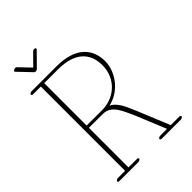

<svg xmlns="http://www.w3.org/2000/svg" viewBox="-242 -934 1048 1048"><g transform="rotate(-45 281.5 -410.5)"><path d="M224.1 -830.1C219.2 -830.1 214.8 -828.1 211.4 -824.7L148.9 -761.7L86.4 -827.1C84.5 -829.1 81.1 -830.1 77.6 -830.1C70.3 -830.1 61 -825.2 61 -819.3C61 -817.9 62 -816.4 63 -815.4L135.3 -739.7C136.7 -738.3 139.6 -736.8 143.1 -736.8C147.9 -736.8 153.8 -738.8 157.2 -742.2L231.9 -817.9C233.9 -819.8 234.4 -821.3 234.4 -823.2C234.4 -827.1 229.5 -830.1 224.1 -830.1ZM131.3 -659.2H237.3C363.8 -659.2 425.3 -601.6 425.3 -503.9C425.3 -401.9 346.7 -331.5 250 -331.5H249L131.3 -332ZM533.2 -2C533.2 -5.9 528.8 -8.8 522.9 -8.8H457.5L382.8 -190.9C359.4 -241.7 343.3 -296.9 296.9 -320.3C370.6 -337.9 419.4 -391.6 439.9 -446.8C447.3 -466.8 451.7 -487.8 451.7 -507.8C451.7 -609.9 384.8 -676.8 243.7 -676.8H51.8C44.9 -676.8 37.6 -672.9 35.6 -668C33.7 -663.1 38.6 -659.2 45.4 -659.2H105V-8.8H49.8C43 -8.8 33.7 -4.4 33.7 2.4C33.7 6.3 37.6 8.8 43.5 8.8H189.9C196.8 8.8 204.1 4.9 206.1 0C208 -4.9 203.1 -8.8 196.3 -8.8H131.3V-314.5L242.2 -314C304.7 -311.5 326.2 -251 357.4 -182.6L428.7 -8.8H376.5C369.6 -8.8 362.3 -4.9 360.4 0C358.4 4.9 363.3 8.8 370.1 8.8H516.6C523.4 8.8 533.2 4.4 533.2 -2Z"/></g></svg>

Font: WireWyrm
Style: Light
Weight: 200
Version: Version 001.000